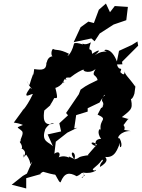

<svg xmlns="http://www.w3.org/2000/svg" viewBox="-20 -993 800 1084"><path d="M671 -630 669 -644 760 -735 756 -759 724 -739 652 -706 640 -646C611 -723 569 -715 569 -708C610 -687 572 -722 514 -680C554 -714 541 -716 500 -689C498 -737 471 -684 493 -754C451 -729 441 -758 448 -742C423 -750 403 -753 398 -747C381 -676 346 -666 370 -689C311 -719 298 -706 279 -717C266 -706 269 -670 280 -676C241 -672 246 -632 242 -640C243 -598 219 -596 173 -603C167 -545 163 -585 165 -569C140 -505 152 -497 130 -540C148 -494 177 -478 150 -497C94 -419 166 -471 165 -461C125 -376 89 -351 117 -382L58 -301C125 -292 130 -267 113 -289C65 -268 76 -280 105 -252C116 -235 91 -207 97 -196C81 -191 108 -185 104 -152C77 -164 148 -148 110 -103C122 -154 92 -78 128 -120C168 -66 137 -50 162 -81L132 -13L109 0L46 50L128 71V13L213 -11L172 -9C224 -8 201 -15 224 -23C284 -7 246 -16 288 -7C294 -15 311 40 322 36C344 -20 372 -21 413 2C448 -12 440 -32 458 -2C415 23 471 10 448 -19C512 -7 539 -46 513 -30C486 -37 524 -45 557 -92C570 -82 545 -81 544 -50C590 -78 585 -94 574 -107C630 -100 643 -152 658 -187C649 -142 682 -163 655 -212C633 -208 661 -256 718 -253C651 -265 701 -254 676 -289C674 -275 707 -335 708 -320L668 -332C728 -379 732 -380 715 -453C714 -418 731 -437 739 -465C747 -525 749 -536 744 -504C703 -562 681 -573 684 -596C684 -560 671 -575 659 -586C674 -623 653 -585 640 -629ZM451 -600C451 -582 518 -576 536 -630C483 -550 522 -582 531 -541L484 -518L461 -505L435 -487L425 -461L353 -355L364 -342L315 -297L325 -251L249 -234L279 -167C259 -191 212 -191 234 -258C233 -265 263 -305 285 -296C219 -275 225 -335 230 -369L276 -409C245 -378 275 -414 286 -439C298 -443 312 -421 292 -499C272 -491 330 -498 343 -546C280 -534 314 -540 344 -525C315 -552 367 -545 357 -541C343 -556 357 -556 376 -555C450 -613 474 -602 477 -609ZM368 -110C382 -88 345 -134 290 -92C325 -95 327 -154 287 -125L295 -193L360 -244L417 -272L399 -268L410 -343L475 -363V-382L542 -414L554 -433L578 -472C554 -461 584 -458 566 -431C614 -458 553 -468 556 -423C581 -396 530 -355 565 -411L531 -346C595 -316 537 -322 549 -256C546 -279 521 -248 551 -209C524 -209 513 -193 522 -167C477 -184 501 -200 527 -177C469 -110 469 -116 488 -118C403 -107 440 -102 400 -93C416 -139 362 -149 398 -96ZM538 -938 510 -863 479 -871 435 -839 396 -755 496 -776 514 -760 543 -804 627 -858 585 -842 693 -879 702 -954 628 -959 601 -924 578 -973Z"/></svg>

Font: Asimov Aggro
Style: It
Weight: 500
Designer: Google
Version: Version 2.000980; 2014